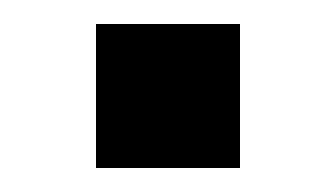

<svg xmlns="http://www.w3.org/2000/svg" viewBox="-20 -349 280 160"><path d="M60 -329H180V-209H60Z"/></svg>

Font: Muli SemiBold
Style: Regular
Weight: 600
Designer: Vernon Adams
Foundry: Vernon Adams
Version: Version 2.000